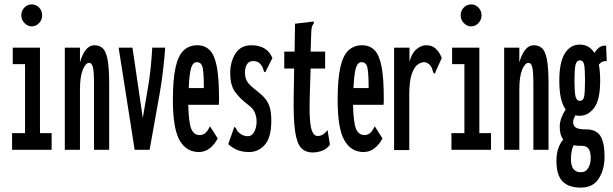

<svg xmlns="http://www.w3.org/2000/svg" viewBox="-20 -682 2790 874"><path d="M35 0V-76H94V-390H38V-465H162V-76H215V0ZM125 -562Q106 -562 91.5 -577Q77 -592 77 -612Q77 -633 91 -647.5Q105 -662 125 -662Q144 -662 158 -647.5Q172 -633 172 -612Q172 -592 158 -577Q144 -562 125 -562Z M275 0V-465H344V-398Q354 -434 370.5 -455Q387 -476 410 -476Q432 -476 447 -463Q462 -450 469.5 -412Q477 -374 477 -299V0H408V-297Q408 -356 403 -376Q398 -396 386 -396Q370 -396 357 -365Q344 -334 344 -273V0Z M593 0 520 -465H583L630 -145L651 -268Q661 -323 666 -374.5Q671 -426 673 -465H732Q729 -423 723 -369Q717 -315 707 -257L661 0Z M885 10Q828 10 797.5 -43.5Q767 -97 767 -227Q767 -320 779 -374.5Q791 -429 816 -452.5Q841 -476 878 -476Q913 -476 935 -453.5Q957 -431 967 -378.5Q977 -326 977 -236Q977 -226 977 -219.5Q977 -213 976 -205H837Q839 -124 850.5 -96Q862 -68 888 -67Q906 -67 917 -78.5Q928 -90 936 -107L971 -52Q958 -26 936 -8Q914 10 885 10ZM839 -281H908Q908 -344 903 -371.5Q898 -399 876 -399Q858 -399 850 -372.5Q842 -346 839 -281Z M1114 10Q1080 10 1056.5 -1Q1033 -12 1019 -26L1043 -94L1046 -104L1052 -101Q1056 -94 1060 -87Q1064 -80 1077 -71Q1091 -62 1109 -62Q1126 -62 1137 -81.5Q1148 -101 1148 -129Q1148 -150 1140 -169.5Q1132 -189 1107 -207Q1075 -231 1051.5 -261.5Q1028 -292 1028 -350Q1028 -401 1052 -438.5Q1076 -476 1124 -476Q1196 -476 1220 -418L1192 -362L1188 -353L1182 -356Q1179 -364 1176.5 -372.5Q1174 -381 1163 -393Q1152 -404 1132 -404Q1113 -404 1104 -389Q1095 -374 1095 -352Q1095 -326 1106.5 -309Q1118 -292 1146 -271Q1171 -252 1186 -234.5Q1201 -217 1208 -193.5Q1215 -170 1215 -133Q1215 -57 1186 -23.5Q1157 10 1114 10Z M1404 12Q1370 12 1350.5 -9Q1331 -30 1323 -86.5Q1315 -143 1317 -248L1319 -370H1274V-447H1321L1323 -574L1398 -583L1408 -584L1409 -577Q1404 -570 1401 -563Q1398 -556 1397 -539L1394 -447H1460V-370H1394L1390 -243Q1387 -142 1395.5 -102.5Q1404 -63 1426 -63Q1441 -63 1452.5 -71.5Q1464 -80 1471 -90L1482 -23Q1467 -3 1445.5 4.5Q1424 12 1404 12Z M1635 10Q1578 10 1547.5 -43.5Q1517 -97 1517 -227Q1517 -320 1529 -374.5Q1541 -429 1566 -452.5Q1591 -476 1628 -476Q1663 -476 1685 -453.5Q1707 -431 1717 -378.5Q1727 -326 1727 -236Q1727 -226 1727 -219.5Q1727 -213 1726 -205H1587Q1589 -124 1600.5 -96Q1612 -68 1638 -67Q1656 -67 1667 -78.5Q1678 -90 1686 -107L1721 -52Q1708 -26 1686 -8Q1664 10 1635 10ZM1589 -281H1658Q1658 -344 1653 -371.5Q1648 -399 1626 -399Q1608 -399 1600 -372.5Q1592 -346 1589 -281Z M1774 -465H1844V-401Q1854 -440 1876.5 -458.5Q1899 -477 1921 -476Q1947 -476 1964 -460Q1981 -444 1991 -418L1963 -356L1960 -347L1954 -349Q1950 -357 1948 -366.5Q1946 -376 1935 -388Q1923 -399 1911 -399Q1896 -399 1880.5 -387.5Q1865 -376 1854 -344Q1843 -312 1843 -248V1H1774Z M2035 0V-76H2094V-390H2038V-465H2162V-76H2215V0ZM2125 -562Q2106 -562 2091.5 -577Q2077 -592 2077 -612Q2077 -633 2091 -647.5Q2105 -662 2125 -662Q2144 -662 2158 -647.5Q2172 -633 2172 -612Q2172 -592 2158 -577Q2144 -562 2125 -562Z M2275 0V-465H2344V-398Q2354 -434 2370.5 -455Q2387 -476 2410 -476Q2432 -476 2447 -463Q2462 -450 2469.5 -412Q2477 -374 2477 -299V0H2408V-297Q2408 -356 2403 -376Q2398 -396 2386 -396Q2370 -396 2357 -365Q2344 -334 2344 -273V0Z M2619 -155Q2608 -155 2599 -157Q2595 -149 2592 -142Q2589 -135 2589 -127Q2589 -109 2601.5 -101Q2614 -93 2649 -93Q2694 -93 2713 -63Q2732 -33 2732 31Q2732 90 2705.5 131Q2679 172 2624 172Q2568 172 2540.5 143.5Q2513 115 2513 51Q2513 17 2521.5 -7Q2530 -31 2544 -47Q2527 -68 2528 -110Q2529 -129 2536.5 -148Q2544 -167 2555 -184Q2526 -222 2526 -315Q2526 -398 2551 -438.5Q2576 -479 2619 -479Q2662 -479 2686 -441Q2697 -459 2710 -467.5Q2723 -476 2739 -474L2742 -403Q2722 -407 2706 -388Q2712 -357 2712 -315Q2712 -227 2684.5 -191Q2657 -155 2619 -155ZM2619 -223Q2636 -223 2639.5 -244.5Q2643 -266 2643 -315Q2643 -364 2639.5 -385.5Q2636 -407 2619 -407Q2604 -407 2599.5 -385.5Q2595 -364 2595 -315Q2595 -266 2599.5 -244.5Q2604 -223 2619 -223ZM2579 43Q2579 102 2624 102Q2646 102 2657.5 83Q2669 64 2669 39Q2669 6 2658.5 -6Q2648 -18 2632 -18Q2621 -18 2611 -18.5Q2601 -19 2591 -21Q2579 4 2579 43Z"/></svg>

Font: Inconsolata UltraCondensed Bold
Style: Regular
Weight: 700
Width: 1
Monospace: yes
Designer: Raph Levien, Cyreal, Brenton Simpson
Foundry: Raph Levien, Cyreal, Google
Version: Version 3.001; ttfautohint (v1.8.2.53-6de2)